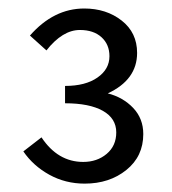

<svg xmlns="http://www.w3.org/2000/svg" viewBox="-20 -816 407 454"><path d="M180.2 -381.8Q134.8 -381.8 96.7 -402.8Q58.6 -423.8 35.2 -458L78.1 -491.2Q116.7 -433.1 176.8 -433.1Q209.5 -433.1 232.2 -452.1Q254.9 -471.2 254.9 -502.9Q254.9 -536.1 223.1 -554Q191.4 -571.8 133.8 -571.8V-612.8Q182.1 -612.8 210.4 -632.6Q238.8 -652.3 238.8 -683.1Q238.8 -710.9 220 -728Q201.2 -745.1 168.9 -745.1Q127.9 -745.1 89.8 -696.8L50.8 -731.9Q106.9 -795.9 179.2 -795.9Q231.4 -795.9 267.8 -767.3Q304.2 -738.8 304.2 -690.9Q304.2 -627.4 234.9 -595.2Q271 -585.9 294.9 -560.8Q318.8 -535.6 318.8 -499Q318.8 -446.3 278.8 -414.1Q238.8 -381.8 180.2 -381.8Z"/></svg>

Font: Source Sans Pro
Style: Regular
Weight: 400
Designer: Paul D. Hunt
Foundry: Adobe Systems Incorporated
Version: Version 3.006;hotconv 1.0.111;makeotfexe 2.5.65597